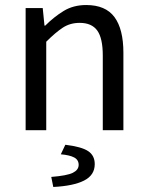

<svg xmlns="http://www.w3.org/2000/svg" viewBox="-20 -518 587 764"><path d="M82 0V-486H150L157 -416H160Q195 -451 233.5 -474.5Q272 -498 323 -498Q400 -498 435.5 -450Q471 -402 471 -308V0H389V-297Q389 -366 367 -396.5Q345 -427 297 -427Q259 -427 230 -408Q201 -389 164 -352V0ZM192 226 184 186Q247 181 270 169.5Q293 158 293 138Q293 118 275 108.5Q257 99 222 96L240 58Q305 66 331 83.5Q357 101 357 135Q357 179 314.5 200.5Q272 222 192 226Z"/></svg>

Font: Processing Sans Pro
Style: Regular
Weight: 400
Designer: Paul D. Hunt
Foundry: Adobe Systems Incorporated
Version: Version 2.020;PS 2.000;hotconv 1.0.86;makeotf.lib2.5.63406